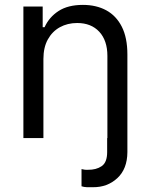

<svg xmlns="http://www.w3.org/2000/svg" viewBox="-20 -573 626 797"><path d="M424.8 0H508.8V58.6Q508.3 128.4 467 166.5Q425.8 204.6 366.2 204.1Q354 204.6 341.1 204.1Q328.1 203.6 318.4 200.2V128.9Q323.7 130.4 330.8 131.3Q337.9 132.3 344.7 131.8Q379.4 132.3 402.1 116.7Q424.8 101.1 424.8 58.6ZM160.2 -328.1V0H77.1V-545.9H157.2V-460H165Q184.1 -502 223.1 -527.3Q262.2 -552.7 324.2 -552.7Q379.4 -552.7 420.9 -530.3Q462.4 -507.8 485.6 -462.2Q508.8 -416.5 508.8 -346.7V0H425.8V-340.8Q425.8 -404.8 392.1 -441.2Q358.4 -477.5 300.3 -477.5Q260.3 -477.5 228.5 -460Q196.8 -442.4 178.5 -409.2Q160.2 -376 160.2 -328.1Z"/></svg>

Font: Inter
Style: Regular
Weight: 400
Designer: Rasmus Andersson
Foundry: rsms
Version: Version 4.000;git-8c9346024